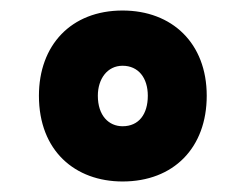

<svg xmlns="http://www.w3.org/2000/svg" viewBox="-20 -601 453 365"><path d="M213 -256C310 -256 373 -320 373 -419C373 -519 307 -581 213 -581C115 -581 54 -515 54 -419C54 -314 123 -256 213 -256ZM213 -361C187 -361 166 -381 166 -419C166 -451 184 -476 213 -476C243 -476 261 -453 261 -419C261 -384 244 -361 213 -361Z"/></svg>

Font: Noto Sans Devanagari UI Condensed Black
Style: Regular
Weight: 900
Width: 3
Designer: Jelle Bosma - Monotype Design Team
Foundry: Monotype Imaging Inc.
Version: Version 2.004